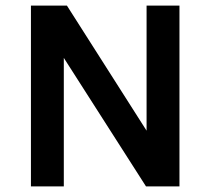

<svg xmlns="http://www.w3.org/2000/svg" viewBox="-20 -669 757 689"><path d="M91 -649H220.1L514.9 -186.1H506V-649H624V0H504L189.9 -491.1H209V0H91Z"/></svg>

Font: Karla
Style: Regular
Weight: 400
Designer: Jonathan Pinhorn
Version: Version 2.004;gftools[0.9.33]